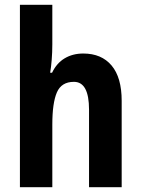

<svg xmlns="http://www.w3.org/2000/svg" viewBox="-20 -780 588 800"><path d="M198 -595Q198 -563 195.5 -531.5Q193 -500 189 -477H197Q216 -517 249.5 -537Q283 -557 327 -557Q403 -557 445 -507Q487 -457 487 -360V0H351V-323Q351 -439 288 -439Q236 -439 217 -395Q198 -351 198 -261V0H63V-760H198Z"/></svg>

Font: Noto Sans Condensed
Style: Bold
Weight: 700
Width: 3
Designer: Monotype Design Team
Foundry: Monotype Imaging Inc.
Version: Version 2.013; ttfautohint (v1.8.4.7-5d5b)